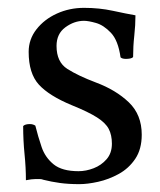

<svg xmlns="http://www.w3.org/2000/svg" viewBox="-20 -469 408 489"><path d="M39 -148Q44 -153 56 -153Q64 -153 70 -149Q77 -121 86 -94.5Q95 -68 116.5 -50.5Q138 -33 180 -33Q199 -33 218.5 -40.5Q238 -48 251.5 -63.5Q265 -79 265 -103Q265 -125 257 -140.5Q249 -156 227 -170Q205 -184 163 -201Q105 -225 79 -253.5Q53 -282 53 -337Q53 -369 73 -394.5Q93 -420 125 -434.5Q157 -449 194 -449Q233 -449 267.5 -441.5Q302 -434 325 -430Q325 -405 322 -378Q319 -351 319 -324Q317 -321 311.5 -320Q306 -319 301 -319Q291 -319 287 -323Q281 -366 262.5 -385.5Q244 -405 224.5 -410.5Q205 -416 194 -416Q169 -416 146.5 -399.5Q124 -383 124 -352Q124 -311 151.5 -293.5Q179 -276 224 -259Q275 -240 308 -208.5Q341 -177 341 -126Q341 -89 324.5 -64.5Q308 -40 282.5 -26Q257 -12 230 -6Q203 0 182 0Q154 0 132.5 -3Q111 -6 91 -11Q86 -13 81 -13Q76 -13 71 -13Q61 -13 46 -10Q46 -42 42.5 -76.5Q39 -111 39 -148Z"/></svg>

Font: Triodion
Style: Regular
Weight: 400
Version: Version 1.201; ttfautohint (v1.8.4.7-5d5b)